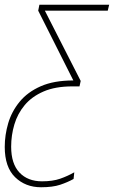

<svg xmlns="http://www.w3.org/2000/svg" viewBox="-42 -549 480 809"><path d="M131 240Q65 240 21.5 197.5Q-22 155 -22 70Q-22 20 -7.5 -29.5Q7 -79 40.5 -120Q74 -161 129.5 -185.5Q185 -210 267 -210L119 -504L124 -529H418L412 -504H147L298 -208L293 -185H263Q191 -185 141.5 -163.5Q92 -142 62 -106Q32 -70 18.5 -24.5Q5 21 5 69Q5 141 40 178Q75 215 135 215Q180 215 211.5 204Q243 193 271 177L268 205Q243 219 211.5 229.5Q180 240 131 240Z"/></svg>

Font: Noto Sans SemiCondensed Thin
Style: Italic
Weight: 100
Width: 4
Italic angle: -12°
Designer: Monotype Design Team
Foundry: Monotype Imaging Inc.
Version: Version 2.013; ttfautohint (v1.8.4.7-5d5b)